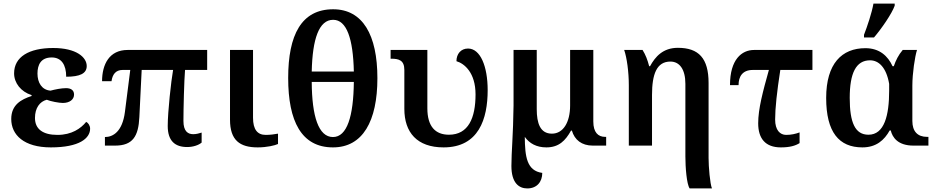

<svg xmlns="http://www.w3.org/2000/svg" viewBox="-20 -816 5235 1076"><path d="M265 10C425 10 485 -41 485 -95C485 -112 474 -128 463 -133C433 -96 382 -60 302 -60C221 -60 176 -92 176 -155C176 -211 203 -247 242 -257C263 -248 311 -239 332 -239C371 -239 395 -259 395 -286C395 -311 377 -322 350 -322C324 -322 289 -315 263 -308C214 -312 190 -353 190 -404C190 -453 209 -494 270 -494C324 -494 351 -453 351 -386C428 -386 466 -404 466 -446C466 -495 408 -547 278 -547C142 -547 59 -497 59 -405C59 -351 97 -302 157 -283V-278C99 -259 43 -229 43 -149C43 -60 114 10 265 10Z M1029 8C1063 8 1094 -3 1110 -17V-73C1097 -69 1081 -64 1063 -64C1034 -64 1008 -79 1008 -138C1008 -206 1012 -365 1017 -424H1141V-536H695C593 -536 552 -456 552 -361H605C610 -398 628 -424 667 -424H710L680 -188C666 -79 614 -48 568 -48V0H625C723 0 756 -51 761 -160L774 -424H950C939 -362 920 -190 920 -110C920 -25 962 8 1029 8Z M1424 10C1476 10 1521 -1 1538 -9V-67C1517 -63 1493 -60 1469 -60C1423 -60 1398 -90 1398 -156V-536H1269V-145C1269 -30 1324 10 1424 10Z M1846 10C2013 10 2095 -137 2095 -378C2095 -620 2013 -764 1847 -764C1669 -764 1595 -620 1595 -379C1595 -137 1669 10 1846 10ZM1727 -415C1731 -599 1768 -705 1847 -705C1923 -705 1959 -599 1963 -415ZM1846 -48C1765 -48 1728 -164 1727 -357H1963C1961 -164 1925 -48 1846 -48Z M2466 10C2663 10 2713 -150 2713 -311C2713 -444 2672 -544 2603 -544C2563 -544 2538 -514 2538 -473C2583 -460 2645 -408 2645 -287C2645 -155 2605 -61 2496 -61C2420 -61 2375 -107 2375 -209V-536H2169V-487H2173C2216 -487 2246 -478 2246 -424V-206C2246 -74 2317 10 2466 10Z M2935 240C2989 240 3019 203 3019 153C2932 141 2922 62 2921 -49C2947 -12 2987 10 3042 10C3112 10 3149 -28 3180 -84H3185C3200 -32 3240 0 3302 0H3377V-49H3371C3332 -49 3305 -74 3305 -135V-536H3175V-225C3175 -130 3136 -67 3073 -67C3007 -67 2988 -126 2988 -204V-536H2858V-225C2856 -58 2846 34 2846 114C2846 209 2888 240 2935 240Z M3845 240H3970C3959 214 3951 119 3951 69V-351C3951 -489 3896 -548 3779 -548C3695 -548 3652 -498 3623 -445H3618C3609 -480 3598 -509 3581 -536H3478C3493 -493 3504 -413 3504 -339V0H3634V-284C3634 -400 3660 -471 3737 -471C3788 -471 3821 -428 3821 -346V61C3821 121 3828 216 3845 240Z M4356 10C4406 10 4437 1 4461 -14V-74C4440 -66 4414 -60 4386 -60C4351 -60 4324 -87 4324 -146C4324 -209 4334 -302 4353 -424H4533V-536H4206C4137 -536 4071 -483 4071 -339H4119C4119 -386 4140 -424 4199 -424H4289C4255 -302 4229 -206 4229 -125C4229 -40 4269 10 4356 10Z M4822 -606H4878C4920 -655 4978 -739 4994 -784V-796H4875C4866 -744 4840 -667 4822 -621ZM4813 10C4891 10 4936 -31 4966 -85H4972C4981 -46 5012 0 5099 0H5183V-49H5175C5122 -49 5093 -80 5093 -138V-336C5093 -405 5107 -498 5119 -536H5039C5015 -508 5000 -477 4989 -445H4982C4956 -502 4909 -546 4830 -546C4698 -546 4610 -460 4610 -267C4610 -75 4682 10 4813 10ZM4847 -61C4772 -61 4742 -129 4742 -267C4742 -406 4777 -478 4856 -478C4904 -478 4947 -439 4963 -346V-308C4963 -169 4936 -61 4847 -61Z"/></svg>

Font: Noto Serif Semi
Style: Regular
Weight: 600
Designer: Monotype Design Team
Foundry: Monotype Imaging Inc.
Version: Version 1.002